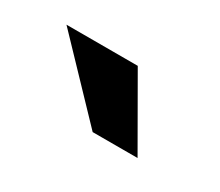

<svg xmlns="http://www.w3.org/2000/svg" viewBox="-39 -718 275 240"><g transform="rotate(30 98.5 -598.0)"><path d="M102.3 -548.1 6.8 -648H109.7L167.1 -548.1Z"/></g></svg>

Font: Alumni Sans SC Thin
Style: Regular
Weight: 100
Designer: Robert E. Leuschke
Foundry: Robert E. Leuschke
Version: Version 1.018